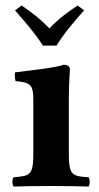

<svg xmlns="http://www.w3.org/2000/svg" viewBox="-20 -681 362 703"><path d="M232 -122V-321C232 -371 236 -427 236 -427C236 -438 227 -444 213 -444C185 -433 104 -425 35 -416C33 -410 35 -390 37 -384C92 -379 102 -371 102 -314V-122C102 -39 91 -37 30 -32C24 -26 24 -4 30 2C72 1 114 0 167 0C220 0 261 1 304 2C310 -4 310 -26 304 -32C243 -36 232 -39 232 -122ZM187 -514C216 -561 252 -603 288 -643L264 -661C225 -634 195 -613 161 -577C124 -615 98 -634 59 -661L35 -643C70 -603 108 -560 137 -514Z"/></svg>

Font: Libertinus Serif
Style: Bold
Weight: 700
Designer: Philipp H. Poll, Khaled Hosny
Foundry: Caleb Maclennan
Version: Version 7.050;RELEASE